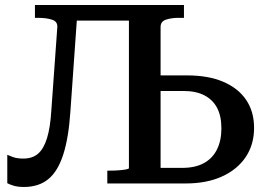

<svg xmlns="http://www.w3.org/2000/svg" viewBox="-20 -730 1063 764"><path d="M245 -710H560V-648H245ZM184 -287 208 -621Q210 -644 187.5 -651.5Q165 -659 132 -659H119V-710H290L260 -285Q253 -181 231.5 -114.5Q210 -48 172 -17Q134 14 75 14Q51 14 34.5 9Q18 4 9 -1V-114Q15 -111 31.5 -105Q48 -99 73 -99Q109 -99 131.5 -118.5Q154 -138 167 -180Q180 -222 184 -287ZM719 0H407V-51H417Q438 -51 455 -52.5Q472 -54 482.5 -56Q493 -58 493 -61V-710H712V-659H689Q663 -659 641 -652Q619 -645 619 -623V-62H705Q757 -62 791.5 -81Q826 -100 843.5 -135.5Q861 -171 861 -219Q861 -268 844 -300.5Q827 -333 793.5 -350.5Q760 -368 710 -368H587V-430H724Q809 -430 868.5 -404.5Q928 -379 959.5 -332.5Q991 -286 991 -221Q991 -155 958 -105.5Q925 -56 864 -28Q803 0 719 0Z"/></svg>

Font: Roboto Serif 36pt Medium
Style: Regular
Weight: 500
Designer: Greg Gazdowicz
Foundry: Commercial Type
Version: Version 1.008